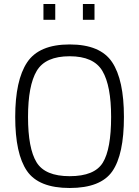

<svg xmlns="http://www.w3.org/2000/svg" viewBox="-20 -929 696 959"><path d="M328 -49Q452 -49 493.5 -116.5Q535 -184 535 -345Q535 -501 491.5 -574.5Q448 -648 328 -648Q207 -648 163.5 -575Q120 -502 120 -345Q120 -188 162.5 -118.5Q205 -49 328 -49ZM56 -345Q56 -528 115.5 -617.5Q175 -707 328 -707Q481 -707 540 -618.5Q599 -530 599 -345Q599 -157 541 -73.5Q483 10 328 10Q173 10 114.5 -75.5Q56 -161 56 -345ZM197 -830V-909H256V-830ZM394 -830V-909H452V-830Z"/></svg>

Font: TitilliumText22L Lt
Style: Thin
Weight: 300
Designer: Campivisivi
Foundry: Campivisivi
Version: 1.000